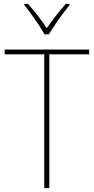

<svg xmlns="http://www.w3.org/2000/svg" viewBox="-20 -969 483 989"><path d="M234 0H208V-689H4V-714H439V-689H234ZM209 -792Q197 -814 178.5 -842Q160 -870 140.5 -897Q121 -924 105 -943V-949H124Q149 -922 175 -888Q201 -854 221 -824Q264 -887 319 -949H338V-943Q321 -922 301 -895Q281 -868 263 -841Q245 -814 232 -792Z"/></svg>

Font: Noto Sans Thai SemCond Thin
Style: Regular
Weight: 100
Width: 4
Designer: Monotype Design Team
Foundry: Monotype Imaging Inc.
Version: Version 2.002; ttfautohint (v1.8.4.7-5d5b)